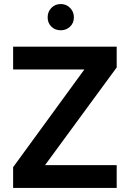

<svg xmlns="http://www.w3.org/2000/svg" viewBox="-20 -931 643 951"><path d="M281 -781Q253 -781 234.5 -799Q216 -817 216 -845Q216 -873 234.5 -892Q253 -911 281 -911Q308 -911 327 -892Q346 -873 346 -845Q346 -817 327 -799Q308 -781 281 -781ZM558 -597 203 -113H558V0H45V-103L398 -587H45V-700H558Z"/></svg>

Font: Albert Sans
Style: Bold
Weight: 700
Designer: Andreas Rasmussen
Foundry: a.Foundry
Version: Version 1.025